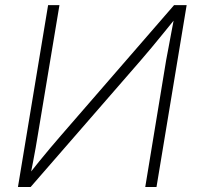

<svg xmlns="http://www.w3.org/2000/svg" viewBox="-20 -748 787 768"><path d="M606 0H561L644.5 -506.8Q648.9 -529.8 654.1 -557.6Q659.2 -585.4 665.3 -617.7Q671.4 -649.9 678.2 -685.5L688 -682.1Q658.7 -646 633.5 -615Q608.4 -584 585.9 -557.1Q563.5 -530.3 542 -505.4L102.5 0H51.8L172.4 -727.5H217.8L131.3 -208Q127.4 -184.1 122.6 -156.5Q117.7 -128.9 112.1 -99.9Q106.4 -70.8 100.6 -42L90.8 -44.9Q113.8 -74.2 136.5 -102.1Q159.2 -129.9 180.9 -155.8Q202.6 -181.6 222.2 -204.1L676.3 -727.5H726.6Z"/></svg>

Font: Inter 20pt ExtraLight
Style: Italic
Weight: 250
Italic angle: -9.3988°
Version: Version 4.001;git-66647c0bb